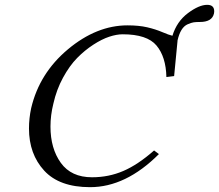

<svg xmlns="http://www.w3.org/2000/svg" viewBox="-20 -763 907 795"><path d="M838 -743Q867 -743 867 -716Q867 -714 866.5 -711Q866 -708 866 -707Q858 -672 808 -672Q791 -672 781.5 -670.5Q772 -669 757 -662.5Q742 -656 731.5 -639Q721 -622 715 -595V-593L701 -448L669 -444Q667 -528 628 -574.5Q589 -621 488 -621Q463 -621 432.5 -611Q402 -601 366.5 -578Q331 -555 299.5 -523Q268 -491 241 -441.5Q214 -392 201 -334Q189 -286 189 -239Q189 -148 232 -88.5Q275 -29 361 -29Q430 -29 490.5 -55Q551 -81 618 -140L638 -125Q501 12 353 12Q226 12 163 -56.5Q100 -125 100 -231Q100 -273 109 -315Q143 -460 261.5 -559Q380 -658 508 -658Q555 -658 589.5 -650Q624 -642 652 -630Q680 -618 694 -615Q712 -674 758 -708.5Q804 -743 838 -743Z"/></svg>

Font: Linux Libertine O
Style: Italic
Weight: 400
Italic angle: -12°
Designer: Philipp H. Poll
Foundry: Philipp H. Poll
Version: Version 5.1.6